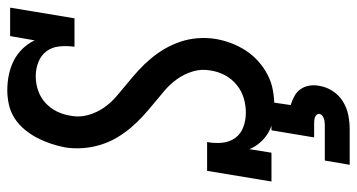

<svg xmlns="http://www.w3.org/2000/svg" viewBox="-252 -532 1003 540"><g transform="rotate(-90 250.0 -261.5)"><path d="M223 8Q203 8 184 4.5Q165 1 149 -8Q133 -17 120.5 -31Q108 -45 101 -62L91 0H10L40 -181H121Q117 -160 119 -139Q121 -118 132.5 -102Q144 -86 163.5 -79Q183 -72 204 -72Q224 -72 244.5 -78Q265 -84 282 -98Q299 -112 309 -131Q319 -150 322 -170Q327 -196 320 -220Q313 -244 299 -264Q285 -284 267 -299.5Q249 -315 230 -330.5Q211 -346 193.5 -362Q176 -378 160.5 -396.5Q145 -415 133 -435.5Q121 -456 113.5 -480Q106 -504 104 -529.5Q102 -555 106 -581Q110 -601 116.5 -620.5Q123 -640 132.5 -658.5Q142 -677 156 -694Q170 -711 188 -722.5Q206 -734 226.5 -738.5Q247 -743 266 -743Q289 -743 310.5 -738.5Q332 -734 350.5 -724.5Q369 -715 383.5 -700Q398 -685 407 -666L419 -735H499L469 -554H389Q392 -575 390 -596Q388 -617 376.5 -632.5Q365 -648 346 -655.5Q327 -663 306 -663Q286 -663 266.5 -656.5Q247 -650 231.5 -636Q216 -622 207 -603.5Q198 -585 195 -565Q190 -540 197 -515.5Q204 -491 217.5 -471.5Q231 -452 249.5 -436Q268 -420 286.5 -405Q305 -390 322.5 -374Q340 -358 355.5 -339.5Q371 -321 383 -300.5Q395 -280 403 -256.5Q411 -233 413 -207.5Q415 -182 411 -157Q407 -134 399 -113Q391 -92 378.5 -72.5Q366 -53 348 -37Q330 -21 309.5 -10.5Q289 0 266.5 4Q244 8 223 8Q223 8 223 8Q223 8 223 8ZM57 220 69 150H169Q173 150 177.5 149.5Q182 149 186.5 147.5Q191 146 195 143Q199 140 200 135Q201 131 198 127.5Q195 124 191 122.5Q187 121 182.5 120.5Q178 120 174 120H134L154 0H233L225 54Q238 58 250 64.5Q262 71 269.5 81.5Q277 92 279.5 106Q282 120 279 135Q276 154 264.5 172Q253 190 235 201Q217 212 197 216Q177 220 157 220Z"/></g></svg>

Font: Iosevka Slab Medium Oblique
Style: Regular
Weight: 500
Italic angle: -9°
Monospace: yes
Designer: Belleve Invis
Foundry: Belleve Invis
Version: Version 11.1.1; ttfautohint (v1.8.3)